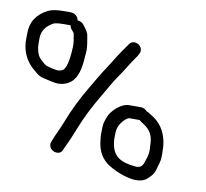

<svg xmlns="http://www.w3.org/2000/svg" viewBox="-103 -715 881 823"><g transform="rotate(10 337.5 -303.0)"><path d="M193.4 -163.9C180.9 -130.8 167.9 -108.5 157.2 -79.8L153.6 -70.8C148.8 -56.2 155.4 -39.8 172.5 -32.8C188.6 -26.5 204.3 -31.7 209.3 -45.2L213 -53.9C220.4 -71.1 224.6 -76.7 234 -99.6L252.7 -145.2C272.9 -196.8 299.1 -249.5 331.7 -303.7C347.6 -330.3 368.4 -368.9 385.1 -392.6C411.8 -430.5 423.9 -454.9 455.1 -499.1L455.3 -499.4L460.6 -509.3C469 -523.3 462 -540.2 449.2 -548.3C437.4 -555.8 418.7 -556.3 410 -542.7L403.1 -532.8C398.6 -526.2 391.9 -516.7 383.2 -504.4C365.4 -479.1 349.5 -450.2 332.9 -425.7C315.4 -400.1 293.5 -361.5 277.7 -335.3C242.7 -276.8 214.5 -219.7 193.4 -163.9ZM508.1 -284.5H457.1C420.1 -284.5 387 -248.4 375.8 -229.1L375.6 -228.7L375.4 -228.3C365.2 -206.2 359.6 -189.7 359.4 -176.4C359.1 -150.2 356.2 -139.3 362.6 -101C368.6 -65 386.1 -35.5 415.7 -15.7C449.9 7.2 547.2 50.7 589.2 10.1C594.5 5 599.3 0 603.7 -4.9C618 -20.6 620.7 -42.8 626.7 -62.1C634.2 -86.6 630.7 -111.5 630.4 -135.1L630.3 -135.6L630.3 -136.1C625.5 -186.9 604.4 -227.3 565.7 -253.1L547.6 -264.7C542.6 -267.8 539.5 -269.7 533.8 -271.8C528.2 -278.7 518 -284.5 508.1 -284.5ZM524 -219.6C551 -203.4 572.4 -182.4 574.2 -140.6C575.4 -112 578 -102.1 571.2 -78.4L563 -53.9C556.7 -34.9 545.8 -28.4 526.6 -30.4C464.1 -36.2 429.3 -54.8 420.1 -110.5C416.6 -131.2 418.3 -142.7 418.7 -162.6C420.3 -182.4 429.5 -201.4 448.4 -219.1C457.2 -227.3 463.9 -229.5 466.3 -229.5H511.1C514.3 -226.4 519.1 -222.5 524 -219.6ZM155 -562.9 155.4 -562.3 165.1 -550.9C166.1 -549.6 167.4 -547.8 168.1 -546.6L173.4 -514.5C176.8 -494.3 174.1 -482.1 173.5 -464C170.6 -423.2 162.5 -397.4 153.8 -387.7C145.7 -378.8 131.8 -375.3 106.2 -381.6C77.5 -389.1 77.4 -385.7 55.1 -406.8L54.5 -407.4L53.8 -407.9C42 -417 33 -432.2 28.9 -457C27.9 -463.2 27.3 -470 27.3 -477.4L27.3 -501.4C27.8 -531.2 42.8 -554.9 75.8 -572.8C80.8 -575.3 96.1 -578 120.5 -578H148.8C149.5 -572.9 151.6 -567.7 155 -562.9ZM174.3 -606C171.7 -621.7 155.8 -633 140.3 -633H111.3C81.2 -633 58.3 -629.7 42.7 -621.8C-4 -598.5 -28.7 -561.2 -28 -511.4C-27.8 -495.6 -29.6 -477.7 -26.1 -457C-20.4 -422.7 -4.7 -392.8 20.8 -369.1L21 -368.9L42.8 -350.2C52.4 -342 63.7 -336.7 75.8 -334.3C93.7 -330.7 108.2 -326.2 128.4 -323.3C156.5 -319.4 186.8 -331.8 199.6 -346.6C219.9 -366.8 230.4 -402.9 232.8 -453C233.7 -470.5 237.8 -482.9 232.8 -512.5L227 -547.5C225.2 -558.1 218.8 -569.1 210.2 -579.7L201.9 -590.7C196.3 -597.6 188.8 -601.6 181 -603.2C178.9 -603.6 176.7 -603.9 174.6 -604C174.5 -605.2 174.5 -605 174.3 -606Z"/></g></svg>

Font: MewTooHand
Style: BdLta
Weight: 400
Designer: Mew Too, Robert Jablonski
Version: Version 0.77